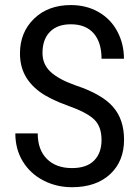

<svg xmlns="http://www.w3.org/2000/svg" viewBox="-20 -741 558 770"><path d="M387.2 -179.7Q387.2 -232.9 358.4 -261.2Q329.6 -289.6 254.4 -316.4Q179.2 -343.3 139.4 -372.8Q99.6 -402.3 79.8 -440.2Q60.1 -478 60.1 -526.9Q60.1 -611.3 116.5 -666Q172.9 -720.7 264.2 -720.7Q326.7 -720.7 375.5 -692.6Q424.3 -664.6 450.7 -614.7Q477.1 -564.9 477.1 -505.4H387.2Q387.2 -571.3 355.5 -607.4Q323.7 -643.6 264.2 -643.6Q210 -643.6 180.2 -613.3Q150.4 -583 150.4 -528.3Q150.4 -483.4 182.6 -453.1Q214.8 -422.9 282.2 -398.9Q387.2 -364.3 432.4 -313.5Q477.5 -262.7 477.5 -180.7Q477.5 -94.2 421.4 -42.2Q365.2 9.8 268.6 9.8Q206.5 9.8 154.1 -17.3Q101.6 -44.4 71.5 -93.5Q41.5 -142.6 41.5 -206.1H131.3Q131.3 -140.1 168.2 -103.5Q205.1 -66.9 268.6 -66.9Q327.6 -66.9 357.4 -97.2Q387.2 -127.4 387.2 -179.7Z"/></svg>

Font: TypoPRO Roboto
Style: Regular
Weight: 400
Designer: Google
Version: Version 2.136; 2016